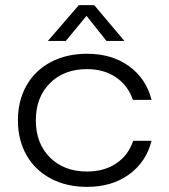

<svg xmlns="http://www.w3.org/2000/svg" viewBox="-20 -720 662 750"><path d="M320 10Q240 10 178.5 -22.5Q117 -55 83.5 -114Q50 -173 50 -250Q50 -327 83.5 -386Q117 -445 178.5 -477.5Q240 -510 320 -510Q417 -510 484 -461.5Q551 -413 572 -330H499Q480 -386 433 -418Q386 -450 320 -450Q230 -450 175 -395Q120 -340 120 -250Q120 -160 175 -105Q230 -50 320 -50Q387 -50 434.5 -82Q482 -114 500 -170H572Q551 -87 484 -38.5Q417 10 320 10ZM466 -560H396L318 -658L237 -560H167L288 -700H348Z"/></svg>

Font: Goli Light
Style: Regular
Weight: 300
Designer: jaikishan Patel
Foundry: MagicType
Version: Version 1.000